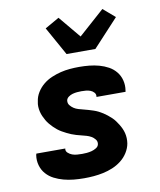

<svg xmlns="http://www.w3.org/2000/svg" viewBox="-87 -854 775 931"><g transform="rotate(-10 300.0 -388.5)"><path d="M252 8Q226 8 200.5 5.5Q175 3 151 -3.5Q127 -10 105.5 -21Q84 -32 68 -50Q52 -68 45 -92.5Q38 -117 42 -143L44 -150H187L186 -149Q184 -137 193.5 -128.5Q203 -120 214 -116Q225 -112 237.5 -111Q250 -110 263 -110Q274 -110 285.5 -111Q297 -112 309 -115Q321 -118 332.5 -125Q344 -132 346 -144Q348 -157 340 -167Q332 -177 321.5 -183Q311 -189 299 -192.5Q287 -196 274.5 -199Q262 -202 250 -205.5Q238 -209 227 -213.5Q216 -218 205 -223.5Q194 -229 183.5 -235Q173 -241 163.5 -248.5Q154 -256 145.5 -264.5Q137 -273 129 -282.5Q121 -292 115 -302.5Q109 -313 104 -324Q99 -335 96 -347.5Q93 -360 92.5 -372.5Q92 -385 95 -398Q98 -421 111 -442Q124 -463 143 -478.5Q162 -494 184.5 -503.5Q207 -513 229.5 -518.5Q252 -524 275 -526Q298 -528 321 -528Q346 -528 371 -525.5Q396 -523 419.5 -516.5Q443 -510 464 -498.5Q485 -487 500 -468.5Q515 -450 521 -426Q527 -402 523 -377L522 -370H379V-371Q381 -383 373.5 -391.5Q366 -400 355.5 -404Q345 -408 334 -409Q323 -410 311 -410Q301 -410 290 -409Q279 -408 268 -405Q257 -402 247.5 -395Q238 -388 236 -378Q234 -364 242 -354Q250 -344 260 -337.5Q270 -331 282 -327.5Q294 -324 306 -321Q318 -318 330 -314.5Q342 -311 354 -307Q366 -303 377 -297.5Q388 -292 398 -285.5Q408 -279 417.5 -271.5Q427 -264 436 -255.5Q445 -247 452 -237.5Q459 -228 465.5 -217.5Q472 -207 477 -196Q482 -185 485 -173Q488 -161 488.5 -148Q489 -135 487 -122Q483 -99 469.5 -77.5Q456 -56 436 -40.5Q416 -25 393 -15.5Q370 -6 346.5 -1Q323 4 299.5 6Q276 8 252 8ZM272 -600 194 -740 264 -780 354 -672 481 -785 539 -735 414 -600Z"/></g></svg>

Font: Iosevka Heavy Extended
Style: Italic
Weight: 900
Width: 7
Italic angle: -9°
Monospace: yes
Designer: Belleve Invis
Foundry: Belleve Invis
Version: Version 32.5.0; ttfautohint (v1.8.4)